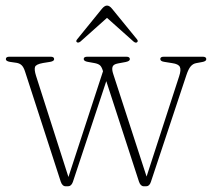

<svg xmlns="http://www.w3.org/2000/svg" viewBox="-20 -644 744 672"><path d="M218 8H210Q198 8 192.5 -8.5L68 -392.5Q63 -408.5 56.2 -415.2Q49.5 -422 38.5 -424L14.5 -427.5Q0.5 -430 0.5 -437Q0.5 -445.5 12.5 -445.5H157.5Q169.5 -445.5 169.5 -437Q169.5 -430 155.5 -427.5L130.5 -423.5Q105.5 -419 102.5 -409.5Q99.5 -400 106 -379L219.5 -24.5L340.5 -394.5L339.5 -398Q335.5 -410.5 329.8 -415.5Q324 -420.5 312 -423L287 -427.5Q273 -430 273 -437.5Q273 -445.5 285.5 -445.5H422Q434.5 -445.5 434.5 -437Q434.5 -430 420 -427L393 -422Q376.5 -419 373.8 -409.8Q371 -400.5 376.5 -384.5L493 -26L607 -377Q614.5 -399.5 609.5 -409.8Q604.5 -420 583 -423L555 -427.5Q541 -429.5 541 -437.5Q541 -445.5 553.5 -445.5H689.5Q702 -445.5 702 -437Q702 -429.5 688 -427L666.5 -423Q655.5 -421 647.5 -411.8Q639.5 -402.5 632.5 -381.5L508 -7Q503 8 491.5 8H483.5Q472 8 466.5 -8L352 -360L235 -7Q229.5 8 218 8ZM459.5 -496Q455 -492.5 447.5 -498.5L354.5 -581.5L261.5 -498.5Q254 -493 249.5 -496Q244 -499.5 250.5 -507L336.5 -613Q346 -624.5 354.5 -624.5Q363.5 -624.5 372.5 -613L459 -507Q465 -500 459.5 -496Z"/></svg>

Font: Fraunces 72pt S050 Thin
Style: Regular
Weight: 100
Version: Version 1.000; ttfautohint (v1.8.3)